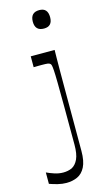

<svg xmlns="http://www.w3.org/2000/svg" viewBox="-159 -749 562 991"><g transform="rotate(-15 122.0 -253.0)"><path d="M160.9 -603.6Q113.4 -603.6 113.4 -652.4Q113.4 -702.1 160.9 -702.1Q205.9 -702.1 205.9 -652.4Q205.9 -603.6 160.9 -603.6ZM-22.9 116.1Q-7.6 123.6 16.6 131.7Q40.7 139.9 64.4 139.9Q77.1 139.9 89 137.5Q100.9 135.1 110.9 130.6Q132 119.6 144.6 92.6Q157.1 65.6 157.1 15.7Q157.1 -109.4 156.7 -189.6Q156.3 -269.7 155.7 -315.3Q155.1 -360.9 153.6 -381.9Q152.1 -402.9 150.1 -409.6Q148 -416.4 144.9 -418.6Q140.6 -422.7 131.6 -424Q122.6 -425.3 98 -425.3Q89.1 -425.3 79.1 -425.2Q69.1 -425.1 57 -424.9V-482.9H184.6Q184.4 -468.4 183.9 -438.3Q183.4 -408.1 183.4 -370Q183.3 -331.9 183.3 -292.8Q183.3 -253.7 183.3 -221.9Q183.3 -190 183.3 -173.4Q183.3 -138.7 183.3 -115.6Q183.3 -92.6 183.3 -70.9Q183.3 -49.1 183.3 -19.7Q183.3 9.7 183.3 56.3Q183.3 110.7 167.6 141.4Q152 172.1 125.6 184.1Q99.3 196.1 66.9 196.1Q44.4 196.1 21.1 190.3Q-2.3 184.4 -22.9 177.1Z"/></g></svg>

Font: Ojuju ExtraLight
Style: Regular
Weight: 200
Designer: Chisaokwu Joboson, Mirko Velimirovic
Foundry: Udi Foundry
Version: Version 1.000